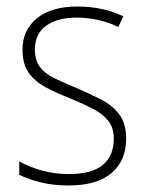

<svg xmlns="http://www.w3.org/2000/svg" viewBox="-20 -559 449 589"><path d="M367 -133Q367 -67 322.5 -28.5Q278 10 190 10Q142 10 103 0Q64 -10 39 -23V-64Q71 -46 110 -35.5Q149 -25 190 -25Q263 -25 296 -53.5Q329 -82 329 -133Q329 -167 312.5 -188Q296 -209 266.5 -224.5Q237 -240 198 -256Q155 -273 121.5 -290.5Q88 -308 68.5 -335Q49 -362 49 -407Q49 -467 93.5 -503Q138 -539 217 -539Q258 -539 294 -531Q330 -523 358 -509L343 -476Q318 -489 284 -497Q250 -505 216 -505Q156 -505 121.5 -480Q87 -455 87 -407Q87 -374 102.5 -353.5Q118 -333 147 -319Q176 -305 215 -289Q256 -271 290.5 -253.5Q325 -236 346 -208Q367 -180 367 -133Z"/></svg>

Font: Noto Sans Sinhala SemiCondensed ExtraLight
Style: Regular
Weight: 200
Width: 4
Designer: Jelle Bosma - Monotype Design Team
Foundry: Monotype Imaging Inc.
Version: Version 2.006; ttfautohint (v1.8.4.7-5d5b)